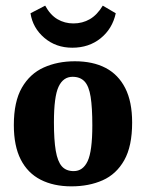

<svg xmlns="http://www.w3.org/2000/svg" viewBox="-20 -650 518 680"><path d="M307 -206Q307 -269 301 -307Q295 -345 279.5 -361.5Q264 -378 237 -378Q204 -378 187.5 -343Q171 -308 171 -217Q171 -154 177.5 -116Q184 -78 199 -61Q214 -44 241 -44Q274 -44 290.5 -79.5Q307 -115 307 -206ZM29 -207Q29 -290 57.5 -339.5Q86 -389 135 -411Q184 -433 245 -433Q309 -433 354 -409.5Q399 -386 423.5 -338Q448 -290 448 -216Q448 -132 420 -82.5Q392 -33 343.5 -11.5Q295 10 233 10Q170 10 124 -13.5Q78 -37 53.5 -85Q29 -133 29 -207ZM236 -481Q178 -481 137 -516Q96 -551 88 -603L140 -630Q158 -597 183.5 -582Q209 -567 240 -567Q272 -567 298 -582Q324 -597 344 -630L390 -603Q378 -548 336.5 -514.5Q295 -481 236 -481Z"/></svg>

Font: Yrsa
Style: Bold
Weight: 700
Version: Version 2.004